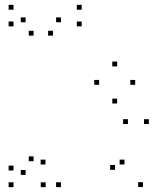

<svg xmlns="http://www.w3.org/2000/svg" viewBox="-20 -760 660 790"><path d="M536.2 -411.1V-431.1H516.2V-411.1ZM462 -486.8V-506.8H442V-486.8ZM387.8 -411.1V-431.1H367.8V-411.1ZM462 -334.2V-354.2H442V-334.2ZM230.8 10V-10H210.8V10ZM230.8 -668.4V-688.4H210.8V-668.4ZM198 -613.4V-633.4H178V-613.4ZM316.1 -651.5V-671.5H296.1V-651.5ZM316.1 -720V-740H296.1V-720ZM35.5 -720V-740H15.5V-720ZM35.5 -651.5V-671.5H15.5V-651.5ZM118.2 -613.4V-633.4H98.2V-613.4ZM85.4 -668.4V-688.4H65.4V-668.4ZM85.4 -40.4V-60.4H65.4V-40.4ZM118.2 -96.6V-116.6H98.2V-96.6ZM35.5 -58.5V-78.5H15.5V-58.5ZM35.5 10V-10H15.5V10ZM568.3 9.6V-10.4H548.3V9.6ZM592.5 -249.6V-269.6H572.5V-249.6ZM506.5 -249.6V-269.6H486.5V-249.6ZM453.2 -61.2V-81.2H433.2V-61.2ZM492.3 -83.2V-103.2H472.3V-83.2ZM167.2 -83.2V-103.2H147.2V-83.2ZM167.8 10.1V-9.9H147.8V10.1Z"/></svg>

Font: Monaspace Xenon Dots Var
Style: Regular
Weight: 400
Designer: Riley Cran and the Lettermatic Team
Version: Version 1.100 (Monaspace Xenon Dots)